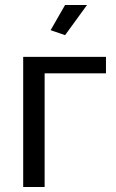

<svg xmlns="http://www.w3.org/2000/svg" viewBox="-20 -750 466 770"><path d="M241 -609 183 -629 241 -730H329ZM405 -456H159V0H73V-522H405Z"/></svg>

Font: Raleway Medium Alt1
Style: Regular
Weight: 500
Designer: Matt McInerney, Pablo Impallari, Rodrigo Fuenzalida
Foundry: Matt McInerney, Pablo Impallari, Rodrigo Fuenzalida
Version: Version 3.000g; ttfautohint (v1.5) -l 8 -r 28 -G 28 -x 14 -D